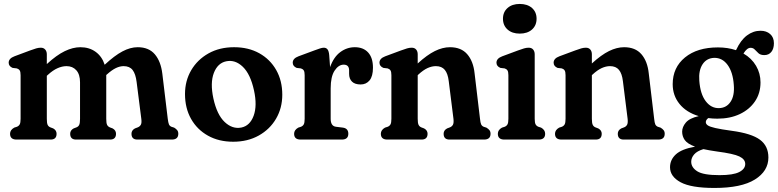

<svg xmlns="http://www.w3.org/2000/svg" viewBox="-20 -708 3946 974"><path d="M217.5 -432.5V-383Q267 -428.5 308.5 -448.5Q350 -468.5 387.5 -468.5Q433 -468.5 465.2 -445Q497.5 -421.5 511 -379.5Q561 -426 601 -447.2Q641 -468.5 678.5 -468.5Q735 -468.5 765.5 -432.5Q796 -396.5 803.5 -334L831 -105.5Q833.5 -85.5 837 -77.2Q840.5 -69 849.5 -65L863.5 -60.5Q873.5 -54.5 879 -47.5Q884.5 -40.5 884.5 -29.5Q884.5 0 851.5 0H677Q647 0 647 -29.5Q647 -47 664.5 -56.5L679 -62Q689 -66 694.2 -74.8Q699.5 -83.5 697 -104L673 -292.5Q668 -333 652.8 -352.8Q637.5 -372.5 607 -372.5Q588.5 -372.5 568 -362.8Q547.5 -353 522.5 -330.5L519 -327.5Q519 -326 519 -324V-105.5Q519 -84 523 -75.2Q527 -66.5 537 -62L551.5 -56.5Q568.5 -47 568.5 -29.5Q568.5 0 538.5 0H366Q336 0 336 -29.5Q336 -47 353.5 -56.5L368 -62Q378 -66 382 -75Q386 -84 386 -105.5V-290.5Q386 -330.5 367.2 -351.5Q348.5 -372.5 317.5 -372.5Q295.5 -372.5 271.8 -362Q248 -351.5 222.5 -328L217.5 -323.5V-105.5Q217.5 -84 221.5 -75Q225.5 -66 235.5 -62L250 -56.5Q267 -47 267 -29.5Q267 0 237 0H64Q31 0 31 -29.5Q31 -48.5 52 -60.5L66 -65Q75.5 -69 80 -77.2Q84.5 -85.5 84.5 -105.5V-326.5Q84.5 -344 79.8 -351Q75 -358 65.5 -361L44 -363.5Q24 -372 24 -390Q24 -411.5 53.5 -422.5L132.5 -452Q151.5 -459 163.5 -462.5Q175.5 -466 187 -466Q201 -466 209.2 -456.8Q217.5 -447.5 217.5 -432.5Z M1167.5 -468.5Q1240.5 -468.5 1295.5 -437.8Q1350.5 -407 1381.2 -352.8Q1412 -298.5 1412 -227.5Q1412 -160 1380.5 -106Q1349 -52 1292.8 -20.5Q1236.5 11 1163 11Q1090 11 1035 -19.8Q980 -50.5 949.2 -105Q918.5 -159.5 918.5 -231Q918.5 -298 950 -351.8Q981.5 -405.5 1037.5 -437Q1093.5 -468.5 1167.5 -468.5ZM1204.5 -61Q1248 -70 1266.8 -121Q1285.5 -172 1268.5 -249.5Q1250.5 -332 1211.8 -369.2Q1173 -406.5 1127.5 -397Q1084 -388 1064.8 -337.8Q1045.5 -287.5 1062.5 -208.5Q1080.5 -126 1119.8 -89Q1159 -52 1204.5 -61Z M1650 -429 1654.5 -367.5Q1672.5 -418.5 1706 -443.5Q1739.5 -468.5 1780 -468.5Q1823 -468.5 1847.5 -441.8Q1872 -415 1872 -364.5Q1872 -321 1854.8 -300.2Q1837.5 -279.5 1809.5 -279.5Q1780.5 -279.5 1765.8 -293.8Q1751 -308 1751 -333.5V-351Q1751 -380 1723.5 -380Q1697.5 -380 1677.5 -349.8Q1657.5 -319.5 1657.5 -260V-105.5Q1657.5 -68.5 1684 -65L1720 -60.5Q1747 -56.5 1747 -29.5Q1747 0 1714 0H1505Q1472 0 1472 -29.5Q1472 -48.5 1493 -60.5L1507 -65Q1516.5 -69 1521 -77.2Q1525.5 -85.5 1525.5 -105.5V-326.5Q1525.5 -344 1520.8 -351Q1516 -358 1506.5 -361L1485 -363.5Q1465 -372 1465 -390Q1465 -411.5 1494.5 -422.5L1575.5 -452.5Q1591.5 -458.5 1603 -462.2Q1614.5 -466 1622.5 -466Q1634.5 -466 1641.2 -457.8Q1648 -449.5 1650 -429Z M2099 -432.5V-386Q2146.5 -429.5 2186 -449Q2225.5 -468.5 2262.5 -468.5Q2319.5 -468.5 2350.2 -433Q2381 -397.5 2387.5 -336.5L2415 -105.5Q2417 -85.5 2420.8 -77.2Q2424.5 -69 2433.5 -65L2447.5 -60.5Q2457.5 -54.5 2463 -47.5Q2468.5 -40.5 2468.5 -29.5Q2468.5 0 2435.5 0H2260.5Q2230.5 0 2230.5 -29.5Q2230.5 -47 2248 -56.5L2262.5 -62Q2272.5 -66 2277.5 -74.8Q2282.5 -83.5 2280.5 -104L2256.5 -296Q2252 -334.5 2236.5 -353.5Q2221 -372.5 2191 -372.5Q2171 -372.5 2149.2 -362.8Q2127.5 -353 2102 -329.5L2099 -326.5V-105.5Q2099 -84 2103.2 -75Q2107.5 -66 2117 -62L2131.5 -56.5Q2149 -47 2149 -29.5Q2149 0 2118.5 0H1945Q1912 0 1912 -29.5Q1912 -48.5 1933 -60.5L1947 -65Q1956.5 -69 1961 -77.2Q1965.5 -85.5 1965.5 -105.5V-326.5Q1965.5 -344 1960.8 -351Q1956 -358 1946.5 -361L1925 -363.5Q1905 -372 1905 -390Q1905 -411.5 1934.5 -422.5L2014 -452Q2033 -459 2045 -462.5Q2057 -466 2068.5 -466Q2083 -466 2091 -456.8Q2099 -447.5 2099 -432.5Z M2616.5 -537.5Q2578 -537.5 2554.8 -558.2Q2531.5 -579 2531.5 -613Q2531.5 -647 2554.8 -667.5Q2578 -688 2616.5 -688Q2655.5 -688 2678.8 -667.5Q2702 -647 2702 -613Q2702 -579 2678.8 -558.2Q2655.5 -537.5 2616.5 -537.5ZM2692.5 -432.5V-105.5Q2692.5 -85.5 2697 -77.2Q2701.5 -69 2711 -65L2725 -60.5Q2745.5 -49 2745.5 -29.5Q2745.5 0 2713 0H2538.5Q2505.5 0 2505.5 -29.5Q2505.5 -49 2526.5 -60.5L2540.5 -65Q2550 -69 2554.5 -77.2Q2559 -85.5 2559 -105.5V-326.5Q2559 -344 2554.2 -351Q2549.5 -358 2540 -361L2518.5 -363.5Q2498.5 -372 2498.5 -390Q2498.5 -411.5 2528 -422.5L2607.5 -452Q2626.5 -459 2638.5 -462.5Q2650.5 -466 2662 -466Q2676.5 -466 2684.5 -456.8Q2692.5 -447.5 2692.5 -432.5Z M2982.5 -432.5V-386Q3030 -429.5 3069.5 -449Q3109 -468.5 3146 -468.5Q3203 -468.5 3233.8 -433Q3264.5 -397.5 3271 -336.5L3298.5 -105.5Q3300.5 -85.5 3304.2 -77.2Q3308 -69 3317 -65L3331 -60.5Q3341 -54.5 3346.5 -47.5Q3352 -40.5 3352 -29.5Q3352 0 3319 0H3144Q3114 0 3114 -29.5Q3114 -47 3131.5 -56.5L3146 -62Q3156 -66 3161 -74.8Q3166 -83.5 3164 -104L3140 -296Q3135.5 -334.5 3120 -353.5Q3104.5 -372.5 3074.5 -372.5Q3054.5 -372.5 3032.8 -362.8Q3011 -353 2985.5 -329.5L2982.5 -326.5V-105.5Q2982.5 -84 2986.8 -75Q2991 -66 3000.5 -62L3015 -56.5Q3032.5 -47 3032.5 -29.5Q3032.5 0 3002 0H2828.5Q2795.5 0 2795.5 -29.5Q2795.5 -48.5 2816.5 -60.5L2830.5 -65Q2840 -69 2844.5 -77.2Q2849 -85.5 2849 -105.5V-326.5Q2849 -344 2844.2 -351Q2839.5 -358 2830 -361L2808.5 -363.5Q2788.5 -372 2788.5 -390Q2788.5 -411.5 2818 -422.5L2897.5 -452Q2916.5 -459 2928.5 -462.5Q2940.5 -466 2952 -466Q2966.5 -466 2974.5 -456.8Q2982.5 -447.5 2982.5 -432.5Z M3692 -44.5Q3792.5 -31 3835.2 0.8Q3878 32.5 3878 91Q3878 160 3809.2 202.8Q3740.5 245.5 3604.5 245.5Q3486 245.5 3432.5 216.5Q3379 187.5 3379 140.5Q3379 102.5 3408.5 75.2Q3438 48 3506 36Q3467 21.5 3453.8 2.5Q3440.5 -16.5 3440.5 -40Q3440.5 -64 3459.2 -86.2Q3478 -108.5 3524.5 -119Q3461.5 -138 3427 -180.8Q3392.5 -223.5 3392.5 -281Q3392.5 -365.5 3454.8 -416.5Q3517 -467.5 3622 -467.5Q3672 -467.5 3713.5 -453.5L3714.5 -455Q3737.5 -504.5 3769.2 -528.2Q3801 -552 3838 -552Q3868 -552 3887 -535.2Q3906 -518.5 3906 -488.5Q3906 -461 3893 -444.8Q3880 -428.5 3857.5 -428.5Q3838 -428.5 3827.8 -437.8Q3817.5 -447 3809.2 -456.2Q3801 -465.5 3787.5 -465.5Q3769.5 -465.5 3751.5 -436.5Q3793 -412.5 3815.5 -374Q3838 -335.5 3838 -290Q3838 -235 3810 -193.8Q3782 -152.5 3732.8 -129.2Q3683.5 -106 3619 -106Q3595 -106 3573 -109Q3560.5 -99.5 3560.5 -88.5Q3560.5 -79 3570.5 -72Q3580.5 -65 3608.8 -58.5Q3637 -52 3692 -44.5ZM3602.5 -414.5Q3564.5 -413 3544 -381.8Q3523.5 -350.5 3527.5 -298.5Q3532.5 -231 3560 -194.8Q3587.5 -158.5 3627.5 -159.5Q3665.5 -160.5 3686.2 -191.8Q3707 -223 3702.5 -277.5Q3698 -342 3671 -378.8Q3644 -415.5 3602.5 -414.5ZM3486.5 112.5Q3486.5 141.5 3517.2 161Q3548 180.5 3630 180.5Q3699.5 180.5 3730 164.8Q3760.5 149 3760.5 124Q3760.5 100 3731 85.8Q3701.5 71.5 3617 60.5Q3578 55 3548.5 48.5Q3516.5 58 3501.5 75.2Q3486.5 92.5 3486.5 112.5Z"/></svg>

Font: Fraunces 72pt SuperSoft SemiBold
Style: Regular
Weight: 600
Version: Version 1.000;[b76b70a41]